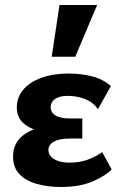

<svg xmlns="http://www.w3.org/2000/svg" viewBox="-20 -731 478 765"><path d="M222 14Q171 14 127.5 2Q84 -10 58 -36.5Q32 -63 32 -107Q32 -169 86 -201.5Q140 -234 226 -234V-198Q179 -198 138.5 -208Q98 -218 72.5 -241Q47 -264 47 -303Q47 -343 72.5 -373.5Q98 -404 145 -421Q192 -438 253 -438Q302 -438 346 -427Q390 -416 422 -388L370 -296Q352 -323 319.5 -336Q287 -349 251 -349Q228 -349 213 -343.5Q198 -338 190 -328Q182 -318 182 -304Q182 -283 201 -271Q220 -259 259 -259H308V-179H259Q216 -179 194.5 -166.5Q173 -154 173 -133Q173 -119 183 -107.5Q193 -96 212 -89.5Q231 -83 258 -83Q295 -83 327 -94Q359 -105 387 -125L425 -56Q401 -31 350 -8.5Q299 14 222 14ZM186 -505 217 -711H367L280 -505Z"/></svg>

Font: Ysabeau ExtraBold
Style: Regular
Weight: 800
Designer: Christian Thalmann (Catharsis Fonts)
Version: Version 2.002